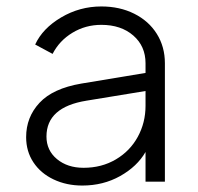

<svg xmlns="http://www.w3.org/2000/svg" viewBox="-20 -563 613 595"><path d="M61 -138Q61 -200 102.5 -244.5Q144 -289 232 -304L431 -337V-367Q431 -420 393 -453Q355 -486 294 -486Q245 -486 204.5 -461.5Q164 -437 143 -396L89 -425Q112 -475 169.5 -509Q227 -543 294 -543Q351 -543 396 -520.5Q441 -498 466 -458Q491 -418 491 -367V0H431V-92Q405 -47 352.5 -17.5Q300 12 235 12Q186 12 146 -7Q106 -26 83.5 -60Q61 -94 61 -138ZM239 -43Q295 -43 339 -69Q383 -95 407 -139Q431 -183 431 -235V-281L248 -251Q124 -231 124 -140Q124 -97 156.5 -70Q189 -43 239 -43Z"/></svg>

Font: Eudoxus Sans Light
Style: Regular
Weight: 300
Designer: Stijn de Vries
Foundry: tokotype
Version: Version 2.005